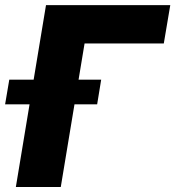

<svg xmlns="http://www.w3.org/2000/svg" viewBox="-60 -748 701 768"><path d="M621.1 -727.5 595.2 -574.2H278.3L183.1 0H3.4L124 -727.5ZM-39.6 -330.6 -22.9 -429.2H344.7L328.6 -330.6Z"/></svg>

Font: Inter Display Extra Bold
Style: Italic
Weight: 800
Italic angle: -9.39999°
Designer: Rasmus Andersson
Foundry: rsms
Version: Version 4.000;git-4fc901f